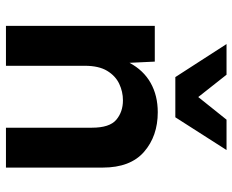

<svg xmlns="http://www.w3.org/2000/svg" viewBox="-88 -693 781 645"><g transform="rotate(90 302.5 -370.5)"><path d="M67 0V-500H187L191 -415Q216 -462 258.5 -486Q301 -510 357 -510Q437 -510 490 -464Q543 -418 543 -325V0H409V-289Q409 -348 382.5 -370.5Q356 -393 317 -393Q288 -393 261.5 -380.5Q235 -368 218 -340Q201 -312 201 -265V0ZM484 -741 374 -569H239L128 -741H231L306 -646L382 -741Z"/></g></svg>

Font: Prodigy Sans SemiBold
Style: Regular
Weight: 600
Designer: Wei Huang
Foundry: Wei Huang
Version: Version 1.003; ttfautohint (v1.8.3)